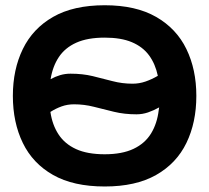

<svg xmlns="http://www.w3.org/2000/svg" viewBox="-20 -691 786 721"><path d="M373.3 9.3Q255.7 9.3 179.3 -34Q103 -77.3 65.7 -154.2Q28.3 -231 28.3 -331Q28.3 -430 65.7 -506.8Q103 -583.7 179.3 -627.5Q255.7 -671.3 373.3 -671.3Q490 -671.3 566.3 -627.5Q642.7 -583.7 680 -506.8Q717.3 -430 717.3 -331Q717.3 -231 680 -154.2Q642.7 -77.3 566.3 -34Q490 9.3 373.3 9.3ZM373.3 -111.7Q438.3 -111.7 481.3 -132Q524.3 -152.3 547.2 -189.7Q570 -227 576 -277Q576.7 -282.7 577.7 -287.7Q556.7 -276 535.7 -268.8Q514.7 -261.7 492.7 -261.7Q447 -261.7 408 -271.2Q369 -280.7 332.5 -290Q296 -299.3 258 -299.3Q233.3 -299.3 211.5 -291.5Q189.7 -283.7 169.3 -270.7Q176.3 -222.3 199.7 -186.5Q223 -150.7 265.5 -131.2Q308 -111.7 373.3 -111.7ZM170 -393.7Q187.3 -403.3 205.8 -408.8Q224.3 -414.3 244.7 -414.3Q290 -414.3 328 -405.2Q366 -396 402.5 -386.3Q439 -376.7 477.7 -376.7Q502.7 -376.7 526.3 -384.8Q550 -393 572.7 -406.3Q563.3 -451 539.7 -483.2Q516 -515.3 475.3 -532.5Q434.7 -549.7 373.3 -549.7Q308.7 -549.7 266.5 -530.7Q224.3 -511.7 201 -476.7Q177.7 -441.7 170 -393.7Z"/></svg>

Font: Nata Sans
Style: Regular
Weight: 400
Designer: Daniel Uzquiano Cruz
Version: Version 1.001